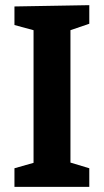

<svg xmlns="http://www.w3.org/2000/svg" viewBox="-20 -724 402 744"><path d="M326 -704V-632L253 -607V-94L326 -72V0H36V-72L110 -93V-607L36 -627V-699Z"/></svg>

Font: Bitter Pro
Style: Bold
Weight: 700
Designer: Sol Matas, and Bitter project Authors
Foundry: Sol Matas
Version: Version 1.010